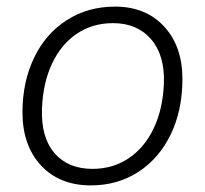

<svg xmlns="http://www.w3.org/2000/svg" viewBox="-20 -551 621 581"><path d="M48 -211Q48 -303 83 -376Q118 -449 182 -490Q246 -531 328 -531Q421 -531 476.5 -471Q532 -411 532 -312Q532 -218 497 -145Q462 -72 399 -31Q336 10 255 10Q160 10 104 -50.5Q48 -111 48 -211ZM476 -299Q479 -384 437 -432.5Q395 -481 322 -481Q260 -481 212.5 -449Q165 -417 137.5 -358.5Q110 -300 107 -222Q104 -135 145 -87.5Q186 -40 260 -40Q322 -40 370 -72.5Q418 -105 445.5 -163.5Q473 -222 476 -299Z"/></svg>

Font: Mona Sans Light
Style: Italic
Weight: 300
Italic angle: -11.7°
Designer: Deni Anggara
Foundry: GitHub
Version: Version 2.000